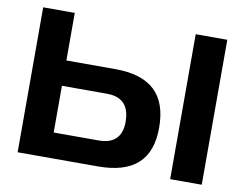

<svg xmlns="http://www.w3.org/2000/svg" viewBox="-74 -772 1114 874"><g transform="rotate(10 483.0 -335.0)"><path d="M58 0H429C593 0 673 -73 673 -221C673 -376 593 -450 429 -450H204V-670H58ZM204 -117V-333H412C482 -333 518 -297 518 -221C518 -152 482 -117 412 -117ZM763 0H909V-670H763Z"/></g></svg>

Font: LT Wave Bold
Style: Regular
Weight: 700
Designer: Daniel Lyons
Version: Version 2.5 (Glyphs App)